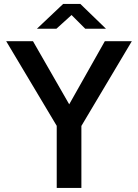

<svg xmlns="http://www.w3.org/2000/svg" viewBox="-20 -926 680 946"><path d="M629.5 -723 381 -305.5V0H259.5V-306L10.5 -723H142.5L321 -412L496.5 -723ZM400 -784.5 332.5 -852 258 -784.5H162L291 -906.5H376L502 -784.5Z"/></svg>

Font: Public Sans SemiBold
Style: Regular
Weight: 600
Designer: The Public Sans Project Authors: Dan O. Williams and USWDS (Libre Franklin designed by Pablo Impallari and Rodrigo Fuenz
Version: Version 1.007